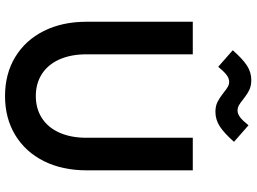

<svg xmlns="http://www.w3.org/2000/svg" viewBox="-144 -828 985 737"><g transform="rotate(90 348.5 -459.5)"><path d="M63.5 -298.8V-707H188.5V-298.8Q188.5 -239.7 207.8 -195.8Q227.1 -151.9 263.4 -128.2Q299.8 -104.5 348.6 -104.5Q397.5 -104.5 433.8 -128.2Q470.2 -151.9 489.5 -195.8Q508.8 -239.7 508.8 -298.8V-707H633.8V-298.8Q633.8 -206.1 598.4 -135.3Q563 -64.5 498.3 -25.4Q433.6 13.7 348.6 13.7Q263.7 13.7 199 -25.4Q134.3 -64.5 98.9 -135.3Q63.5 -206.1 63.5 -298.8ZM335.9 -825.2Q322.3 -836.4 313 -841.6Q303.7 -846.7 293 -846.7Q280.3 -846.2 267.6 -836.7Q254.9 -827.1 236.3 -804.7L172.9 -860.4Q205.6 -897.9 231.4 -914.8Q257.3 -931.6 287.1 -931.6Q309.6 -931.6 325.9 -923.6Q342.3 -915.5 361.3 -900.4Q375 -889.2 384.3 -884Q393.6 -878.9 404.3 -878.9Q417 -878.9 429.7 -888.4Q442.4 -897.9 460.9 -920.9L524.4 -865.2Q491.7 -828.1 465.6 -811Q439.5 -793.9 409.2 -793.9Q387.2 -793.9 371.1 -802Q355 -810.1 335.9 -825.2Z"/></g></svg>

Font: Wanted Sans SemiBold
Style: Regular
Weight: 600
Designer: Original Design by Kil Hyung-jin and Kang Hanbin, Wanted Lab, Inc; Hangeul from Source Han Sans by Jang Soo-young and Ka
Foundry: Wanted Lab, Inc.
Version: Version 1.003